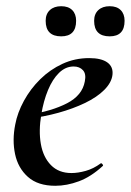

<svg xmlns="http://www.w3.org/2000/svg" viewBox="-20 -586 421 618"><path d="M158 12Q102 12 70 -16.5Q38 -45 28.5 -90Q19 -135 29 -185Q36 -223 57 -261.5Q78 -300 109.5 -331Q141 -362 181 -380.5Q221 -399 267 -399Q306 -399 325.5 -385Q345 -371 342 -345Q339 -320 315.5 -296.5Q292 -273 253.5 -254.5Q215 -236 168 -223Q121 -210 71 -204L73 -217Q146 -228 195.5 -253.5Q245 -279 253 -324Q258 -348 247 -360Q236 -372 217 -372Q191 -372 170 -351.5Q149 -331 134.5 -296Q120 -261 113 -218Q104 -165 111.5 -122.5Q119 -80 144 -54.5Q169 -29 210 -29Q231 -29 256 -36Q281 -43 304 -60Q306 -62 309.5 -58Q313 -54 311 -52Q273 -17 234 -2.5Q195 12 158 12ZM333 -469Q283 -469 283 -519Q283 -541 296.5 -553.5Q310 -566 333 -566Q356 -566 368.5 -553.5Q381 -541 381 -519Q381 -469 333 -469ZM177 -469Q127 -469 127 -519Q127 -541 140.5 -553.5Q154 -566 177 -566Q200 -566 212.5 -553.5Q225 -541 225 -519Q225 -469 177 -469Z"/></svg>

Font: Cormorant Infant Light SemiBold
Style: Italic
Weight: 600
Italic angle: -10°
Version: Version 4.001